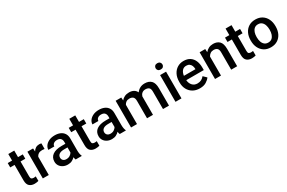

<svg xmlns="http://www.w3.org/2000/svg" viewBox="135 -2004 4916 3288"><g transform="rotate(-30 2593.5 -359.5)"><path d="M302.7 -528.3V-442.4H208.5V-146Q208.5 -108.9 224.1 -97.9Q239.7 -86.9 265.1 -86.9Q277.3 -86.9 288.6 -88.4Q299.8 -89.8 306.6 -91.3L307.1 -1.5Q292.5 2.9 273.2 6.3Q253.9 9.8 229 9.8Q168 9.8 129.4 -23.7Q90.8 -57.1 90.8 -138.7V-442.4H4.9V-528.3H90.8V-657.7H208.5V-528.3Z M673.3 -531.7 672.4 -422.4Q648.9 -426.3 624.5 -426.3Q580.6 -426.3 552.7 -408.7Q524.9 -391.1 511.7 -360.4V0H394V-528.3H506.3L509.8 -465.8Q529.3 -499.5 559.8 -518.8Q590.3 -538.1 631.3 -538.1Q642.1 -538.1 654.5 -536.1Q667 -534.2 673.3 -531.7Z M1043 0Q1034.2 -19.5 1029.3 -52.2Q1006.3 -26.9 971.2 -8.5Q936 9.8 887.7 9.8Q835.9 9.8 795.4 -10.7Q754.9 -31.2 731.9 -66.9Q709 -102.5 709 -147.5Q709 -231.4 771.7 -276.4Q834.5 -321.3 950.2 -321.3H1025.4V-357.9Q1025.4 -399.9 1002.4 -424.8Q979.5 -449.7 932.1 -449.7Q889.2 -449.7 863.5 -428.7Q837.9 -407.7 837.9 -376H720.7Q720.7 -418 747.6 -455.1Q774.4 -492.2 823.2 -515.1Q872.1 -538.1 938.5 -538.1Q998 -538.1 1044.2 -518.1Q1090.3 -498 1116.9 -457.8Q1143.6 -417.5 1143.6 -356.9V-122.1Q1143.6 -50.3 1163.6 -7.8V0ZM910.6 -83.5Q952.6 -83.5 982.7 -103.5Q1012.7 -123.5 1025.4 -148.4V-248.5H959Q893.1 -248.5 859.9 -224.6Q826.7 -200.7 826.7 -158.7Q826.7 -126.5 848.6 -105Q870.6 -83.5 910.6 -83.5Z M1508.8 -528.3V-442.4H1414.6V-146Q1414.6 -108.9 1430.2 -97.9Q1445.8 -86.9 1471.2 -86.9Q1483.4 -86.9 1494.6 -88.4Q1505.9 -89.8 1512.7 -91.3L1513.2 -1.5Q1498.5 2.9 1479.2 6.3Q1460 9.8 1435.1 9.8Q1374 9.8 1335.4 -23.7Q1296.9 -57.1 1296.9 -138.7V-442.4H1210.9V-528.3H1296.9V-657.7H1414.6V-528.3Z M1915 0Q1906.2 -19.5 1901.4 -52.2Q1878.4 -26.9 1843.3 -8.5Q1808.1 9.8 1759.8 9.8Q1708 9.8 1667.5 -10.7Q1627 -31.2 1604 -66.9Q1581.1 -102.5 1581.1 -147.5Q1581.1 -231.4 1643.8 -276.4Q1706.5 -321.3 1822.3 -321.3H1897.5V-357.9Q1897.5 -399.9 1874.5 -424.8Q1851.6 -449.7 1804.2 -449.7Q1761.2 -449.7 1735.6 -428.7Q1710 -407.7 1710 -376H1592.8Q1592.8 -418 1619.6 -455.1Q1646.5 -492.2 1695.3 -515.1Q1744.1 -538.1 1810.5 -538.1Q1870.1 -538.1 1916.3 -518.1Q1962.4 -498 1989 -457.8Q2015.6 -417.5 2015.6 -356.9V-122.1Q2015.6 -50.3 2035.6 -7.8V0ZM1782.7 -83.5Q1824.7 -83.5 1854.7 -103.5Q1884.8 -123.5 1897.5 -148.4V-248.5H1831.1Q1765.1 -248.5 1731.9 -224.6Q1698.7 -200.7 1698.7 -158.7Q1698.7 -126.5 1720.7 -105Q1742.7 -83.5 1782.7 -83.5Z M2359.9 -443.4Q2320.8 -443.4 2295.4 -426Q2270 -408.7 2256.3 -379.9V0H2138.7V-528.3H2249.5L2253.4 -468.8Q2279.8 -501.5 2318.4 -519.8Q2356.9 -538.1 2407.7 -538.1Q2457 -538.1 2494.9 -518.3Q2532.7 -498.5 2553.2 -455.1Q2578.6 -492.7 2619.6 -515.4Q2660.6 -538.1 2715.8 -538.1Q2796.4 -538.1 2842.5 -492.7Q2888.7 -447.3 2888.7 -341.8V0H2770.5V-342.3Q2770.5 -402.3 2745.1 -422.9Q2719.7 -443.4 2676.3 -443.4Q2635.3 -443.4 2608.9 -421.4Q2582.5 -399.4 2572.3 -364.7Q2572.3 -358.9 2572.3 -352.1V0H2454.6V-341.8Q2454.6 -399.4 2429 -421.4Q2403.3 -443.4 2359.9 -443.4Z M3009.8 -667Q3009.8 -693.8 3027.6 -711.7Q3045.4 -729.5 3077.1 -729.5Q3108.4 -729.5 3126.5 -711.7Q3144.5 -693.8 3144.5 -667Q3144.5 -640.6 3126.5 -623Q3108.4 -605.5 3077.1 -605.5Q3045.4 -605.5 3027.6 -623Q3009.8 -640.6 3009.8 -667ZM3135.7 -528.3V0H3017.6V-528.3Z M3497.6 9.8Q3419.4 9.8 3362.3 -23.9Q3305.2 -57.6 3274.4 -115.5Q3243.7 -173.3 3243.7 -246.1V-265.6Q3243.7 -348.6 3274.9 -409.9Q3306.2 -471.2 3360.6 -504.6Q3415 -538.1 3483.4 -538.1Q3559.1 -538.1 3609.1 -505.1Q3659.2 -472.2 3684.1 -413.8Q3709 -355.5 3709 -279.3V-229H3362.3Q3367.2 -166 3404.3 -124.8Q3441.4 -83.5 3504.4 -83.5Q3546.9 -83.5 3580.1 -100.6Q3613.3 -117.7 3637.7 -148.9L3699.7 -88.9Q3674.3 -51.3 3624.5 -20.8Q3574.7 9.8 3497.6 9.8ZM3482.9 -444.3Q3433.1 -444.3 3403.1 -409.4Q3373 -374.5 3364.7 -313.5H3592.8V-322.8Q3591.8 -354.5 3580.6 -382.3Q3569.3 -410.2 3545.7 -427.2Q3522 -444.3 3482.9 -444.3Z M4024.4 -443.4Q3987.3 -443.4 3960 -424.8Q3932.6 -406.2 3917 -375.5V0H3799.3V-528.3H3910.2L3914.1 -464.8Q3941.9 -499.5 3981.2 -518.8Q4020.5 -538.1 4068.8 -538.1Q4145.5 -538.1 4191.2 -493.7Q4236.8 -449.2 4236.8 -341.3V0H4118.7V-341.8Q4118.7 -398.4 4094.5 -420.9Q4070.3 -443.4 4024.4 -443.4Z M4599.1 -528.3V-442.4H4504.9V-146Q4504.9 -108.9 4520.5 -97.9Q4536.1 -86.9 4561.5 -86.9Q4573.7 -86.9 4585 -88.4Q4596.2 -89.8 4603 -91.3L4603.5 -1.5Q4588.9 2.9 4569.6 6.3Q4550.3 9.8 4525.4 9.8Q4464.4 9.8 4425.8 -23.7Q4387.2 -57.1 4387.2 -138.7V-442.4H4301.3V-528.3H4387.2V-657.7H4504.9V-528.3Z M4657.7 -258.3V-269.5Q4657.7 -346.2 4686.8 -407Q4715.8 -467.8 4770.8 -502.9Q4825.7 -538.1 4902.8 -538.1Q4980.5 -538.1 5035.6 -502.9Q5090.8 -467.8 5119.9 -407Q5148.9 -346.2 5148.9 -269.5V-258.3Q5148.9 -181.6 5119.9 -121.1Q5090.8 -60.5 5035.9 -25.4Q4981 9.8 4903.8 9.8Q4826.2 9.8 4771.2 -25.4Q4716.3 -60.5 4687 -121.1Q4657.7 -181.6 4657.7 -258.3ZM4775.4 -269.5V-258.3Q4775.4 -210.4 4788.8 -170.9Q4802.2 -131.3 4830.6 -107.7Q4858.9 -84 4903.8 -84Q4947.8 -84 4975.8 -107.7Q5003.9 -131.3 5017.6 -170.9Q5031.2 -210.4 5031.2 -258.3V-269.5Q5031.2 -316.4 5017.8 -356.2Q5004.4 -396 4976.1 -420.2Q4947.8 -444.3 4902.8 -444.3Q4858.4 -444.3 4830.3 -420.2Q4802.2 -396 4788.8 -356.2Q4775.4 -316.4 4775.4 -269.5Z"/></g></svg>

Font: Vazirmatn UI FD Medium
Style: Regular
Weight: 500
Designer: Saber Rastikerdar
Foundry: Saber Rastikerdar
Version: Version 33.003